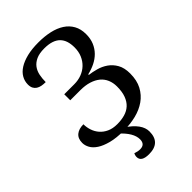

<svg xmlns="http://www.w3.org/2000/svg" viewBox="-273 -828 1149 1149"><g transform="rotate(-45 301.5 -253.0)"><path d="M272.9 -43.9Q308.1 -43.9 337.4 -52.2Q366.7 -60.5 387.5 -79.6Q408.2 -98.6 419.7 -129.4Q431.2 -160.2 431.2 -205.1Q431.2 -236.3 420.2 -262.2Q409.2 -288.1 387.5 -306.2Q365.7 -324.2 333.7 -334.2Q301.8 -344.2 259.8 -344.2H174.8V-395H259.8Q293 -395 321.5 -405.8Q350.1 -416.5 371.3 -436.8Q392.6 -457 404.8 -485.6Q417 -514.2 417 -549.8Q417 -579.1 409.7 -602.1Q402.3 -625 386.5 -641.1Q370.6 -657.2 345.2 -665.5Q319.8 -673.8 284.2 -673.8Q242.2 -673.8 215.6 -661.6Q189 -649.4 173.8 -628.9Q158.7 -608.4 153.3 -581.5Q147.9 -554.7 147.9 -524.9Q129.9 -524.9 114.3 -527.8Q98.6 -530.8 86.9 -538.3Q75.2 -545.9 68.6 -558.3Q62 -570.8 62 -589.8Q62 -618.7 76.2 -643.3Q90.3 -668 118.4 -685.8Q146.5 -703.6 188 -713.9Q229.5 -724.1 284.2 -724.1Q336.4 -724.1 380.1 -714.4Q423.8 -704.6 455.3 -684.1Q486.8 -663.6 504.4 -632.1Q522 -600.6 522 -557.1Q522 -518.1 509.3 -488.3Q496.6 -458.5 474.9 -436.5Q453.1 -414.6 423.8 -400.1Q394.5 -385.7 360.8 -377.9V-373Q388.7 -369.6 420.4 -360.8Q452.1 -352.1 479.2 -333.3Q506.3 -314.5 524.2 -283.2Q542 -252 542 -204.1Q542 -146 520.3 -105.2Q498.5 -64.5 461.7 -38.6Q424.8 -12.7 376.2 -0.7Q327.6 11.2 273.9 11.2Q210.4 11.2 166.7 -0.2Q123 -11.7 95.9 -29.5Q68.8 -47.4 56.9 -69.3Q44.9 -91.3 44.9 -112.8Q44.9 -149.9 67.4 -168.5Q89.8 -187 128.9 -187Q128.9 -160.6 137.5 -135Q146 -109.4 163.6 -89.1Q181.2 -68.8 208.3 -56.4Q235.4 -43.9 272.9 -43.9ZM237.3 0H290Q378.4 59.1 378.4 123Q378.4 217.8 280.3 217.8Q215.3 217.8 215.3 176.8Q215.3 162.6 222.2 150.9Q244.1 159.2 263.2 159.2Q305.2 159.2 305.2 116.2Q305.2 62 237.3 0Z"/></g></svg>

Font: Droid-TTFautohint Serif
Style: Regular
Weight: 400
Foundry: Ascender Corporation
Version: Version 1.00; ttfautohint (v1.00rc1.4-1a1c-dirty) -l 8 -r 50